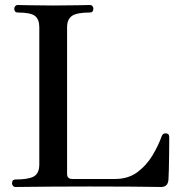

<svg xmlns="http://www.w3.org/2000/svg" viewBox="-20 -747 723 767"><path d="M42 0Q36 0 32 -4.5Q28 -9 28 -14Q28 -30 42 -30Q93 -30 115 -42Q137 -54 137 -91V-638Q137 -670 119.5 -683.5Q102 -697 51 -697Q37 -697 37 -713Q37 -718 41 -722.5Q45 -727 51 -727Q59 -727 99 -726Q139 -725 193 -725Q246 -725 289 -726Q332 -727 339 -727Q346 -727 349.5 -722.5Q353 -718 353 -713Q353 -697 339 -697Q287 -697 267.5 -683.5Q248 -670 248 -638V-52Q248 -32 269 -32H439Q492 -32 528.5 -59Q565 -86 589 -126Q613 -166 626 -203Q631 -216 644 -214Q652 -213 654 -208.5Q656 -204 656 -199Q656 -196 656 -174.5Q656 -153 655.5 -124Q655 -95 654.5 -68.5Q654 -42 653 -30Q651 0 624 0Q617 0 587 -0.5Q557 -1 496.5 -1.5Q436 -2 337 -2Q255 -2 191 -1.5Q127 -1 88 -0.5Q49 0 42 0Z"/></svg>

Font: Zen Old Mincho
Style: Bold
Weight: 700
Designer: Yoshimichi Ohira
Foundry: Positype
Version: Version 1.500